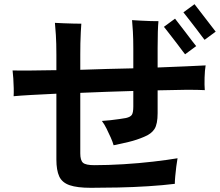

<svg xmlns="http://www.w3.org/2000/svg" viewBox="-20 -877 1049 916"><path d="M414 19Q348 19 312 6.5Q276 -6 262.5 -35.5Q249 -65 249 -116V-430Q184 -427 130.5 -424Q77 -421 45 -418Q46 -433 45.5 -456Q45 -479 43.5 -502.5Q42 -526 40 -541Q72 -540 120.5 -540.5Q169 -541 228 -542Q233 -542 238.5 -542Q244 -542 249 -542V-616Q249 -672 246.5 -710.5Q244 -749 242 -768Q259 -767 283.5 -766Q308 -765 331.5 -764.5Q355 -764 368 -764Q367 -750 365.5 -724.5Q364 -699 363.5 -670Q363 -641 363 -616V-544Q425 -546 489.5 -548Q554 -550 616 -551V-645Q616 -692 614 -726.5Q612 -761 610 -781Q628 -780 652 -778.5Q676 -777 699 -776.5Q722 -776 736 -776Q734 -757 733 -725Q732 -693 732 -648V-555Q806 -558 866.5 -560.5Q927 -563 961 -565Q957 -542 956 -506.5Q955 -471 957 -447Q922 -449 863 -448.5Q804 -448 732 -446V-337Q732 -285 717 -261.5Q702 -238 667 -224Q632 -209 594.5 -200Q557 -191 522 -184Q518 -199 508.5 -220.5Q499 -242 488 -264Q477 -286 466 -300Q484 -301 506.5 -303.5Q529 -306 549.5 -309Q570 -312 581 -314Q603 -319 609.5 -330Q616 -341 616 -369V-443Q554 -441 489.5 -439Q425 -437 363 -434V-145Q363 -112 376 -100.5Q389 -89 430 -89Q495 -89 569 -93.5Q643 -98 711.5 -106Q780 -114 827 -122Q824 -106 821 -82Q818 -58 816 -35.5Q814 -13 814 0Q758 7 687 11.5Q616 16 544.5 17.5Q473 19 414 19ZM956 -687Q954 -689 944 -702.5Q934 -716 920 -734.5Q906 -753 891.5 -771.5Q877 -790 867 -803Q857 -816 855 -818L908 -857Q910 -854 925 -835Q940 -816 958.5 -791.5Q977 -767 992 -748Q1007 -729 1009 -726ZM863 -618Q861 -620 851 -633.5Q841 -647 827 -665.5Q813 -684 798.5 -702.5Q784 -721 774 -734Q764 -747 762 -749L815 -788Q817 -785 832 -766Q847 -747 865.5 -722.5Q884 -698 898.5 -679Q913 -660 916 -657Z"/></svg>

Font: Zen Kaku Gothic Antique
Style: Bold
Weight: 700
Designer: Yoshimichi Ohira
Foundry: Positype
Version: Version 1.001